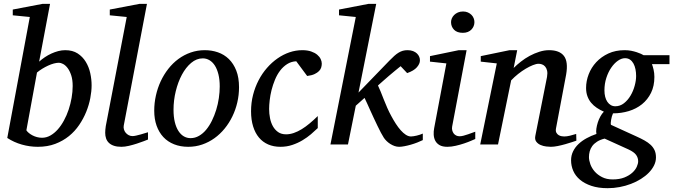

<svg xmlns="http://www.w3.org/2000/svg" viewBox="-20 -757 3528 1006"><path d="M360.8 -306.2Q360.8 -339.8 353 -363Q345.2 -386.2 334 -400.9Q322.8 -415.5 310.3 -421.9Q297.9 -428.2 289.1 -428.2Q276.9 -428.2 262.2 -424.3Q247.6 -420.4 232.2 -413.3Q216.8 -406.2 201.7 -397Q186.5 -387.7 173.8 -377L118.2 -74.2Q123 -66.9 131.3 -60.1Q139.6 -53.2 150.4 -47.6Q161.1 -42 173.8 -38.6Q186.5 -35.2 200.2 -35.2Q223.1 -35.2 243.9 -46.9Q264.6 -58.6 282.5 -78.6Q300.3 -98.6 314.9 -125.5Q329.6 -152.3 339.6 -182.4Q349.6 -212.4 355.2 -244.4Q360.8 -276.4 360.8 -306.2ZM460 -310.1Q460 -278.8 453.1 -242.9Q446.3 -207 431.9 -171.4Q417.5 -135.7 395 -102.5Q372.6 -69.3 341.3 -43.9Q310.1 -18.6 269.5 -3.2Q229 12.2 178.2 12.2Q135.7 12.2 94.5 0.5Q53.2 -11.2 18.1 -34.2L136.2 -668L46.9 -676.8V-707L203.1 -736.8H242.2L185.1 -434.1Q198.7 -446.3 215.1 -457.3Q231.4 -468.3 249 -476.3Q266.6 -484.4 285.2 -489.3Q303.7 -494.1 321.8 -494.1Q360.4 -494.1 386.7 -477.1Q413.1 -460 429.4 -433.1Q445.8 -406.2 452.9 -373.8Q460 -341.3 460 -310.1Z M755.4 -25.9Q749.5 -23.4 733.4 -17.3Q717.3 -11.2 697.3 -4.6Q677.2 2 655.5 7.1Q633.8 12.2 616.2 12.2Q593.3 12.2 577.1 6.8Q561 1.5 550.8 -8.3Q540.5 -18.1 535.9 -31.5Q531.2 -44.9 531.2 -61Q531.2 -76.2 534.2 -96.2L644 -668L555.2 -676.8V-707L711.4 -736.8H750L628.4 -99.1Q626.5 -88.9 629.4 -78.9Q632.3 -68.8 638.7 -61.3Q645 -53.7 654.3 -48.8Q663.6 -43.9 674.3 -43.9Q681.6 -43.9 693.6 -46.6Q705.6 -49.3 717.8 -52.7Q730 -56.2 740.5 -59.6Q751 -63 755.4 -64Z M1131.3 -304.2Q1131.3 -339.8 1124.5 -367.2Q1117.7 -394.5 1106 -413.1Q1094.2 -431.6 1077.9 -441.4Q1061.5 -451.2 1042.5 -451.2Q1009.8 -451.2 981.7 -427.5Q953.6 -403.8 933.1 -365.5Q912.6 -327.1 900.9 -279.1Q889.2 -231 889.2 -182.1Q889.2 -145 896 -117.2Q902.8 -89.4 915 -70.6Q927.2 -51.8 943.4 -42.5Q959.5 -33.2 978.5 -33.2Q1002 -33.2 1022.7 -45.2Q1043.5 -57.1 1060.3 -77.4Q1077.1 -97.7 1090.3 -124.5Q1103.5 -151.4 1112.8 -181.4Q1122.1 -211.4 1126.7 -243.2Q1131.3 -274.9 1131.3 -304.2ZM1232.4 -299.8Q1232.4 -259.3 1223.4 -220.5Q1214.4 -181.6 1197.5 -147Q1180.7 -112.3 1157 -83.3Q1133.3 -54.2 1103.8 -33Q1074.2 -11.7 1039.6 0.2Q1004.9 12.2 966.3 12.2Q925.3 12.2 892.1 -1Q858.9 -14.2 835.9 -38.8Q813 -63.5 800.5 -98.4Q788.1 -133.3 788.1 -176.8Q788.1 -217.3 796.9 -256.6Q805.7 -295.9 822 -331.1Q838.4 -366.2 861.8 -396.2Q885.3 -426.3 914.8 -448Q944.3 -469.7 979.2 -481.9Q1014.2 -494.1 1053.2 -494.1Q1089.4 -494.1 1121.8 -482.9Q1154.3 -471.7 1179 -447.8Q1203.6 -423.8 1218 -387.2Q1232.4 -350.6 1232.4 -299.8Z M1666 -423.8Q1666 -414.1 1663.1 -403.8Q1660.2 -393.6 1651.6 -384.8Q1643.1 -376 1628.2 -368.9Q1613.3 -361.8 1589.4 -358.9L1532.2 -436Q1505.4 -434.6 1484.4 -421.1Q1463.4 -407.7 1447.5 -386.7Q1431.6 -365.7 1420.7 -339.1Q1409.7 -312.5 1402.8 -285.2Q1396 -257.8 1393.1 -231.9Q1390.1 -206.1 1390.1 -186Q1390.1 -161.6 1394.8 -137.9Q1399.4 -114.3 1409.9 -95.5Q1420.4 -76.7 1437.3 -64.9Q1454.1 -53.2 1479 -53.2Q1499 -53.2 1519.5 -60.3Q1540 -67.4 1560.8 -80.1Q1581.5 -92.8 1602.5 -110.4Q1623.5 -127.9 1645 -148.9V-85.9Q1629.4 -70.8 1609.4 -53.7Q1589.4 -36.6 1564.9 -22Q1540.5 -7.3 1511.5 2.4Q1482.4 12.2 1449.2 12.2Q1413.6 12.2 1385 -0.2Q1356.4 -12.7 1336.7 -36.4Q1316.9 -60.1 1306.2 -94.7Q1295.4 -129.4 1295.4 -173.8Q1295.4 -218.8 1305.9 -259.8Q1316.4 -300.8 1335 -336.4Q1353.5 -372.1 1378.9 -401.1Q1404.3 -430.2 1434.1 -450.9Q1463.9 -471.7 1496.8 -482.9Q1529.8 -494.1 1564 -494.1Q1590.8 -494.1 1610.4 -487.3Q1629.9 -480.5 1642.1 -470.2Q1654.3 -460 1660.2 -447.5Q1666 -435.1 1666 -423.8Z M2195.3 -22.9Q2182.6 -16.6 2166.3 -10.3Q2149.9 -3.9 2132.8 1Q2115.7 5.9 2099.4 9Q2083 12.2 2071.3 12.2Q2059.1 12.2 2047.4 8.1Q2035.6 3.9 2025.1 -2.7Q2014.6 -9.3 2005.9 -17.8Q1997.1 -26.4 1991.2 -35.2Q1984.4 -45.4 1975.8 -61.8Q1967.3 -78.1 1957.8 -97.7Q1948.2 -117.2 1938.5 -138.4Q1928.7 -159.7 1919.7 -179.4Q1910.6 -199.2 1903.1 -216.3Q1895.5 -233.4 1890.1 -244.1L1844.2 -203.1L1803.2 0H1711.4L1844.2 -668L1756.3 -676.8V-707L1911.1 -736.8H1951.2L1858.4 -272L2020 -439Q2034.2 -453.6 2045.9 -464.1Q2057.6 -474.6 2068.6 -481.2Q2079.6 -487.8 2090.8 -491Q2102.1 -494.1 2115.2 -494.1Q2131.8 -494.1 2144.3 -489.3Q2156.7 -484.4 2164.8 -476.6Q2172.9 -468.8 2176.8 -459Q2180.7 -449.2 2180.2 -439.9Q2180.2 -422.9 2164.3 -404.5Q2148.4 -386.2 2113.3 -374L2079.1 -410.2Q2065.4 -399.4 2049.6 -386.2Q2033.7 -373 2017.6 -359.4Q2001.5 -345.7 1986.8 -332.5Q1972.2 -319.3 1960.4 -309.1Q1966.8 -296.4 1974.4 -277.3Q1981.9 -258.3 1990.5 -236.6Q1999 -214.8 2009 -192.1Q2019 -169.4 2030.3 -148.9Q2041.5 -127.9 2054 -108.6Q2066.4 -89.4 2079.6 -74.5Q2092.8 -59.6 2106.4 -50.8Q2120.1 -42 2133.3 -42Q2138.7 -42 2146.5 -43.2Q2154.3 -44.4 2163.1 -46.4Q2171.9 -48.3 2180.4 -51.3Q2189 -54.2 2195.3 -57.1Z M2470.2 -28.8Q2464.4 -26.4 2448.7 -19.5Q2433.1 -12.7 2412.1 -5.6Q2391.1 1.5 2367.9 6.8Q2344.7 12.2 2324.2 12.2Q2298.3 12.2 2283.2 3.4Q2268.1 -5.4 2260.7 -19.5Q2253.4 -33.7 2252.4 -51.3Q2251.5 -68.8 2254.9 -85.9L2318.8 -424.8L2232.9 -434.1V-462.9L2383.8 -494.1H2424.8L2349.1 -94.2Q2347.2 -84 2349.4 -74.7Q2351.6 -65.4 2356.7 -58.3Q2361.8 -51.3 2369.9 -47.1Q2377.9 -43 2388.2 -43Q2397 -43 2408.9 -46.1Q2420.9 -49.3 2432.9 -53.5Q2444.8 -57.6 2455.1 -61.5Q2465.3 -65.4 2470.2 -66.9ZM2465.8 -641.1Q2465.8 -629.9 2461.7 -619.9Q2457.5 -609.9 2450 -602.1Q2442.4 -594.2 2431.2 -589.6Q2419.9 -585 2405.3 -585Q2374.5 -585 2358.9 -601.3Q2343.3 -617.7 2343.3 -641.1Q2343.3 -650.9 2347.4 -660.6Q2351.6 -670.4 2359.6 -678.5Q2367.7 -686.5 2379.4 -691.7Q2391.1 -696.8 2406.2 -696.8Q2420.4 -696.8 2431.4 -691.9Q2442.4 -687 2450.2 -679.2Q2458 -671.4 2461.9 -661.4Q2465.8 -651.4 2465.8 -641.1Z M3000 -20Q2993.7 -17.6 2977.8 -12.5Q2961.9 -7.3 2942.4 -1.7Q2922.9 3.9 2902.3 8.1Q2881.8 12.2 2866.2 12.2Q2857.4 12.2 2842 10.5Q2826.7 8.8 2812.5 2.7Q2798.3 -3.4 2789.6 -15.1Q2780.8 -26.9 2785.2 -46.9L2846.2 -354Q2849.6 -374 2846.4 -387.2Q2843.3 -400.4 2836.2 -408.4Q2829.1 -416.5 2819.8 -419.7Q2810.5 -422.9 2802.2 -422.9Q2790 -422.9 2772.2 -415.8Q2754.4 -408.7 2734.6 -397Q2714.8 -385.3 2694.8 -369.4Q2674.8 -353.5 2658.2 -335.9L2589.4 0H2496.1L2583 -424.8L2499 -434.1V-462.9L2649.9 -494.1H2689.9L2671.4 -400.9Q2688 -417.5 2709.5 -434.3Q2731 -451.2 2755.4 -464.4Q2779.8 -477.5 2805.9 -485.8Q2832 -494.1 2856.9 -494.1Q2911.6 -494.1 2934.8 -463.9Q2958 -433.6 2946.3 -366.2L2893.1 -84Q2890.6 -69.8 2895.3 -61.5Q2899.9 -53.2 2907.5 -48.8Q2915 -44.4 2923.3 -43.2Q2931.6 -42 2936 -42Q2949.7 -42 2965.8 -45.9Q2981.9 -49.8 2999 -55.2Z M3323.7 87.9Q3323.7 69.8 3313 54.7Q3302.2 39.6 3272.9 25.9L3147.9 -30.8Q3124 -24.9 3108.2 -14.6Q3092.3 -4.4 3083 8.5Q3073.7 21.5 3069.8 36.1Q3065.9 50.8 3065.9 65.9Q3065.9 83 3073.2 103.5Q3080.6 124 3095.9 141.6Q3111.3 159.2 3134.8 171.1Q3158.2 183.1 3189.9 183.1Q3226.1 183.1 3251.5 172.9Q3276.9 162.6 3293 147.9Q3309.1 133.3 3316.4 116.9Q3323.7 100.6 3323.7 87.9ZM3313 -358.9Q3313 -377.4 3309.6 -394.3Q3306.2 -411.1 3299.1 -424.1Q3292 -437 3281 -444.6Q3270 -452.1 3254.9 -452.1Q3236.8 -452.1 3217.8 -439Q3198.7 -425.8 3182.9 -402.8Q3167 -379.9 3157 -349.1Q3147 -318.4 3147 -283.2Q3147 -265.1 3150.9 -249.8Q3154.8 -234.4 3162.4 -223.4Q3169.9 -212.4 3180.4 -206.3Q3190.9 -200.2 3204.1 -200.2Q3229 -200.2 3249.3 -216.1Q3269.5 -231.9 3283.7 -255.9Q3297.9 -279.8 3305.4 -307.6Q3313 -335.4 3313 -358.9ZM3396 -420.9Q3400.4 -409.7 3404.5 -392.1Q3408.7 -374.5 3408.7 -354Q3408.7 -306.2 3391.1 -270.5Q3373.5 -234.9 3343.8 -210.9Q3314 -187 3274.7 -175Q3235.4 -163.1 3191.9 -163.1Q3188.5 -155.8 3186 -147Q3183.6 -138.2 3182.1 -129.6Q3180.7 -121.1 3180.2 -114Q3179.7 -106.9 3181.2 -103L3314.9 -42Q3337.9 -31.7 3356.7 -21.2Q3375.5 -10.7 3388.9 1.7Q3402.3 14.2 3409.7 30Q3417 45.9 3417 67.9Q3417 89.4 3407 109.6Q3397 129.9 3379.6 147.7Q3362.3 165.5 3338.1 180.7Q3314 195.8 3285.9 206.5Q3257.8 217.3 3226.8 223.1Q3195.8 229 3164.1 229Q3114.7 229 3078.6 216.8Q3042.5 204.6 3018.8 184.6Q2995.1 164.6 2983.6 138.2Q2972.2 111.8 2972.2 83Q2972.2 57.6 2982.7 36.1Q2993.2 14.6 3011.2 -2.4Q3029.3 -19.5 3053.5 -32.7Q3077.6 -45.9 3105 -55.2Q3102.5 -66.9 3104.7 -82.8Q3106.9 -98.6 3112.1 -115Q3117.2 -131.3 3125.5 -146.5Q3133.8 -161.6 3144 -171.9Q3124 -180.7 3106.9 -192.1Q3089.8 -203.6 3077.4 -218.5Q3064.9 -233.4 3057.9 -252.7Q3050.8 -272 3050.8 -295.9Q3050.8 -332.5 3064.5 -367.9Q3078.1 -403.3 3104.2 -431.4Q3130.4 -459.5 3167.7 -476.8Q3205.1 -494.1 3252.9 -494.1Q3271 -494.1 3286.9 -491Q3302.7 -487.8 3315.7 -483.6Q3328.6 -479.5 3338.1 -475.1Q3347.7 -470.7 3352.1 -467.8H3487.8V-420.9Z"/></svg>

Font: Charis SIL APac
Style: Italic
Weight: 400
Italic angle: -11°
Foundry: SIL International
Version: Version 5.000